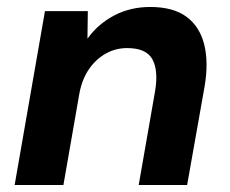

<svg xmlns="http://www.w3.org/2000/svg" viewBox="-20 -531 660 551"><path d="M22 0 109 -499H232L231 -420Q261 -462 307.5 -486.5Q354 -511 411 -511Q477 -511 515 -483Q553 -455 566 -403.5Q579 -352 567 -282L517 0H378L425 -269Q435 -328 417.5 -360.5Q400 -393 345 -393Q312 -393 284 -377.5Q256 -362 236 -333.5Q216 -305 208 -264L162 0Z"/></svg>

Font: DM Sans 20pt ExtraBold
Style: Italic
Weight: 800
Italic angle: -10°
Version: Version 4.004;gftools[0.9.30]